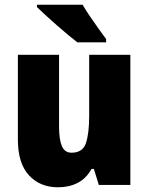

<svg xmlns="http://www.w3.org/2000/svg" viewBox="-20 -786 631 816"><path d="M534 -553V0H400L379 -68H369Q347 -28 310.5 -9Q274 10 227 10Q150 10 103 -41Q56 -92 56 -193V-553H231V-248Q231 -193 243 -165Q255 -137 284 -137Q332 -137 345.5 -178.5Q359 -220 359 -294V-553ZM331 -766Q343 -745 362 -717Q381 -689 400 -662.5Q419 -636 431 -620V-606H309Q293 -618 269.5 -637.5Q246 -657 220.5 -679.5Q195 -702 172.5 -722.5Q150 -743 137 -756V-766Z"/></svg>

Font: Noto Sans Oriya Cond Blk
Style: Regular
Weight: 900
Width: 3
Designer: Amélie Bonet and Sol Matas
Foundry: Google LLC
Version: Version 2.006; ttfautohint (v1.8.4.7-5d5b)